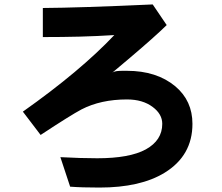

<svg xmlns="http://www.w3.org/2000/svg" viewBox="-20 -711 1002 865"><path d="M418 2Q564 2 637 -38Q711 -79 711 -153Q711 -197 668 -229Q623 -263 552 -263Q434 -263 347 -218Q298 -192 163 -103L83 -208Q342 -391 495 -553Q417 -548 339.5 -546Q262 -544 173 -544V-675Q338 -676 668 -691L731 -598Q678 -546 566 -451Q483 -381 485 -383Q493 -389 505 -390.5Q517 -392 531.5 -392Q546 -392 552 -392Q686 -392 770 -322Q847 -257 847 -153Q847 -10 722 67Q613 134 428 134Q348 134 296 130L252 -3Q345 2 418 2Z"/></svg>

Font: Gmarket Sans TTF Bold
Style: Regular
Weight: 700
Designer: Creative Director : Sungho Lee; Art Director : Kiwoong Choi; Project Manager : Sori Yang, Jongwook Yoon; Font Designer :
Foundry: Sandoll Inc.
Version: Version 1.000;hotconv 1.0.109;makeotfexe 2.5.65596